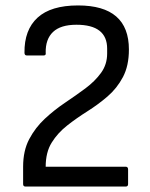

<svg xmlns="http://www.w3.org/2000/svg" viewBox="-20 -686 551 706"><path d="M74 0Q65 0 65 -9V-73Q65 -132 87.5 -174.5Q110 -217 145 -249.5Q180 -282 219.5 -308.5Q259 -335 294 -361Q329 -387 351.5 -418Q374 -449 374 -489V-507Q374 -595 261 -595Q203 -595 175 -568.5Q147 -542 148 -492Q150 -482 140 -482H79Q70 -482 70 -492Q69 -576 118 -621Q167 -666 267 -666Q454 -666 454 -504Q454 -444 432 -402.5Q410 -361 375 -331Q340 -301 301 -276.5Q262 -252 227 -224.5Q192 -197 170 -161.5Q148 -126 148 -73H442Q451 -73 451 -63V-9Q451 0 442 0Z"/></svg>

Font: Sofia Sans Semi Condensed
Style: Regular
Weight: 400
Designer: Botio Nikoltchev, Ani Petrova
Foundry: lettersoup
Version: Version 4.100; ttfautohint (v1.8.4.7-5d5b)